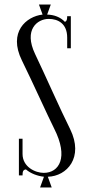

<svg xmlns="http://www.w3.org/2000/svg" viewBox="-20 -770 405 843"><path d="M76 -505C126 -403 187 -267 218 -205C282 -79 240 -11 172 -11C135 -11 79 -37 79 -94V-161H63V0H79C79 -16 81 -25 94 -26C115 -8 145 3 173 6L156 53H207L190 6C274 4 349 -79 288 -203C243 -293 180 -437 134 -533C83 -640 144 -687 194 -687C234 -687 275 -667 275 -605V-558H291V-699H275C275 -684 273 -677 265 -674C245 -695 218 -705 187 -706L203 -750H151L167 -706C95 -698 15 -629 76 -505Z"/></svg>

Font: Emberly
Style: Regular
Weight: 400
Designer: Rajesh Rajput
Foundry: Rajesh Rajput
Version: Version 1.000